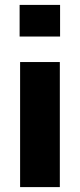

<svg xmlns="http://www.w3.org/2000/svg" viewBox="-20 -763 326 783"><path d="M60 -614V-743H225V-614ZM62 0V-510H224V0Z"/></svg>

Font: Saira
Style: Bold
Weight: 700
Designer: Hector Gatti with collaboration of the Omnibus-Type team
Foundry: Omnibus-Type
Version: Version 1.100; ttfautohint (v1.8.3)